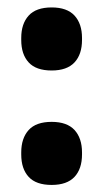

<svg xmlns="http://www.w3.org/2000/svg" viewBox="-20 -494 283 527"><path d="M121.8 13.6Q79 13.6 58.7 -8.5Q38.3 -30.6 38.3 -70.2V-75.5Q38.3 -114.6 58.7 -137.1Q79 -159.5 121.8 -159.5Q164 -159.5 184.6 -137.1Q205.1 -114.6 205.1 -75.5V-70.2Q205.1 -30.6 184.5 -8.5Q163.8 13.6 121.8 13.6ZM121.8 -300.5Q79 -300.5 58.7 -322.7Q38.3 -344.8 38.3 -384.3V-389.7Q38.3 -428.8 58.7 -451.2Q79 -473.6 121.8 -473.6Q164 -473.6 184.6 -451.2Q205.1 -428.8 205.1 -389.7V-384.3Q205.1 -344.8 184.5 -322.7Q163.8 -300.5 121.8 -300.5Z"/></svg>

Font: Anek Gurmukhi Medium
Style: Regular
Weight: 500
Designer: Sarang Kulkarni (Gurmukhi), Yesha Goshar (Latin)
Foundry: Ek Type
Version: Version 1.003